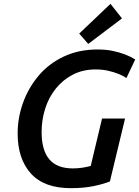

<svg xmlns="http://www.w3.org/2000/svg" viewBox="-20 -967 725 1001"><path d="M349 14Q210 14 141 -62.5Q72 -139 72 -271Q72 -353 100 -431Q128 -509 181 -572Q234 -635 312 -672Q390 -709 489 -709Q533 -709 568.5 -701.5Q604 -694 633.5 -682.5Q663 -671 685 -657L639 -560Q624 -571 599.5 -581Q575 -591 544.5 -598Q514 -605 479 -605Q413 -605 361 -578.5Q309 -552 272 -506.5Q235 -461 216 -402Q197 -343 197 -278Q197 -184 237 -136.5Q277 -89 360 -89Q385 -89 408.5 -92.5Q432 -96 453 -102L512 -349H632L553 -21Q518 -7 467 3.5Q416 14 349 14ZM440 -738 393 -792 556 -947 616 -871Z"/></svg>

Font: Ubuntu Sans SemiBold
Style: Italic
Weight: 600
Italic angle: -13.5°
Designer: Dalton Maag Ltd
Foundry: Dalton Maag Ltd
Version: Version 1.006